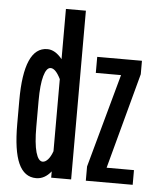

<svg xmlns="http://www.w3.org/2000/svg" viewBox="-54 -800 707 853"><g transform="rotate(5 300.0 -374.0)"><path d="M205.5 -1V-29Q176.5 7 139 7Q86 7 60.2 -50Q34.5 -107 34.5 -225V-330Q34.5 -568.5 139 -568.5Q174 -568.5 205.5 -529.5V-753.5H294.5V-1ZM161 -486Q142 -486 131 -447.2Q120 -408.5 120 -336V-220Q120 -146 131 -107.2Q142 -68.5 161.5 -68.5Q173 -68.5 184.8 -81.2Q196.5 -94 205.5 -119V-440.5Q183 -486 161 -486ZM362.5 -482V-553.5H562V-493.5L447 -66.5H569V-1H360V-64.5L475 -482Z"/></g></svg>

Font: JuliaMono Medium
Style: Regular
Weight: 500
Monospace: yes
Designer: cormullion
Foundry: corm
Version: Version 0.054; ttfautohint (v1.8.4)